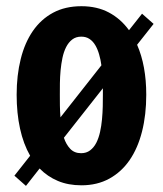

<svg xmlns="http://www.w3.org/2000/svg" viewBox="-20 -590 531 625"><path d="M245.1 13.2Q202.1 13.2 168.5 -1Q134.8 -15.1 108.9 -41.5L64.5 15.1L26.9 -18.1L78.1 -83Q56.2 -121.1 45.2 -171.4Q34.2 -221.7 34.2 -281.7Q34.2 -344.7 47.4 -397.7Q60.5 -450.7 86.9 -489Q113.3 -527.3 152.8 -548.6Q192.4 -569.8 245.1 -569.8Q295.9 -569.8 334.5 -549.3Q373 -528.8 399.9 -491.7L442.4 -545.4L480 -512.2L426.3 -444.3Q456.1 -376 456.1 -281.7Q456.1 -216.3 442.4 -162.1Q428.7 -107.9 402.1 -69.1Q375.5 -30.3 335.9 -8.5Q296.4 13.2 245.1 13.2ZM174.8 -281.7Q174.8 -265.6 175 -246.6Q175.3 -227.5 176.8 -208L310.1 -377.4Q307.6 -396 302.7 -412.8Q297.9 -429.7 290.3 -442.6Q282.7 -455.6 271.5 -463.1Q260.3 -470.7 244.6 -470.7Q227.1 -470.7 215.1 -461.4Q203.1 -452.1 195.3 -436.8Q187.5 -421.4 183.3 -401.6Q179.2 -381.8 177.2 -360.8Q175.3 -339.8 175 -319.3Q174.8 -298.8 174.8 -281.7ZM244.1 -91.3Q261.2 -91.3 273.4 -100.6Q285.6 -109.9 293.5 -125.2Q301.3 -140.6 305.7 -160.4Q310.1 -180.2 312 -201.4Q314 -222.7 314.5 -243.4Q314.9 -264.2 314.9 -281.7V-302.7L188 -141.6Q195.3 -119.6 208.7 -105.5Q222.2 -91.3 244.1 -91.3Z"/></svg>

Font: Francois One
Style: Regular
Weight: 400
Designer: Vernon Adams
Foundry: vernon adams
Version: Version 1.000